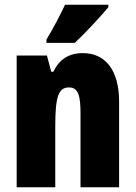

<svg xmlns="http://www.w3.org/2000/svg" viewBox="-20 -786 569 806"><path d="M435 -756V-766H253C232 -722 207 -673 175 -620V-606H294C344 -653 407 -722 435 -756ZM328 -563C269 -563 229 -537 204 -485H195L177 -553H50V0H212V-253C212 -378 224 -419 270 -419C310 -419 318 -381 318 -308V0H480V-360C480 -489 424 -563 328 -563Z"/></svg>

Font: Noto Sans Thai ExtCond Blk
Style: Regular
Weight: 900
Width: 2
Designer: Monotype Design Team
Foundry: Monotype Imaging Inc.
Version: Version 2.002